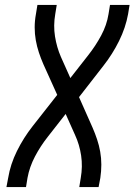

<svg xmlns="http://www.w3.org/2000/svg" viewBox="-20 -755 543 775"><path d="M6 0 13 -37Q22 -92 48.5 -145.5Q75 -199 112 -246L211 -372L155 -496Q145 -519 137 -543Q129 -567 124.5 -592.5Q120 -618 120 -644.5Q120 -671 125 -698L131 -735H209L203 -698Q195 -652 202 -608Q209 -564 226 -525L264 -440L336 -532Q366 -570 388.5 -612Q411 -654 418 -698L424 -735H503L497 -698Q487 -643 460.5 -589.5Q434 -536 397 -489L299 -363L354 -239Q364 -216 372 -192Q380 -168 384.5 -142.5Q389 -117 389 -90.5Q389 -64 385 -37L378 0H300L306 -37Q314 -83 307.5 -127Q301 -171 283 -210L245 -295L173 -203Q143 -165 121 -123Q99 -81 91 -37L85 0Z"/></svg>

Font: iosevka_custom_sans_ss08
Style: Italic
Weight: 400
Italic angle: -10°
Designer: Belleve Invis
Foundry: Belleve Invis
Version: Version 10.3.0; ttfautohint (v1.8.3)